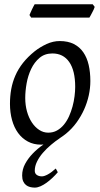

<svg xmlns="http://www.w3.org/2000/svg" viewBox="-20 -646 462 884"><path d="M326.2 -246.1Q326.2 -320.8 298.8 -360.4Q271.5 -399.9 221.2 -399.9Q186 -399.9 162.1 -379.6Q138.2 -359.4 123.5 -328.6Q108.9 -297.9 102.5 -262Q96.2 -226.1 96.2 -194.8Q96.2 -162.1 104.2 -133.1Q112.3 -104 126.7 -82.3Q141.1 -60.5 160.4 -47.9Q179.7 -35.2 202.1 -35.2Q224.6 -35.2 242.4 -45.2Q260.3 -55.2 274.2 -72Q288.1 -88.9 297.9 -110.6Q307.6 -132.3 314 -155.8Q320.3 -179.2 323.2 -202.6Q326.2 -226.1 326.2 -246.1ZM396 -272.9Q396 -240.2 388.7 -206.8Q381.3 -173.3 367.2 -141.8Q353 -110.4 332.3 -81.8Q311.5 -53.2 284.2 -30.8Q271.5 -20.5 257.3 -11.2Q243.2 -2 228.5 5.1Q213.9 12.2 198.7 16.1Q183.6 20 168.9 20Q134.8 20 108.2 5.6Q81.5 -8.8 63.2 -33.9Q44.9 -59.1 35.4 -93.5Q25.9 -127.9 25.9 -168Q25.9 -203.1 31.7 -235.6Q37.6 -268.1 50.8 -298.3Q64 -328.6 85.9 -356.4Q107.9 -384.3 140.1 -410.2Q165 -429.7 194.8 -443.4Q224.6 -457 254.9 -457Q293 -457 319.8 -443.4Q346.7 -429.7 363.5 -405.3Q380.4 -380.9 388.2 -347.2Q396 -313.5 396 -272.9ZM246.1 147Q234.9 160.2 221.4 172.9Q208 185.5 194.1 195.6Q180.2 205.6 166.3 211.7Q152.3 217.8 140.1 217.8Q128.9 217.8 118.4 215.1Q107.9 212.4 99.9 206.1Q91.8 199.7 86.9 189Q82 178.2 82 162.1Q82 133.8 95.7 108.4Q109.4 83 130.9 60.8Q152.3 38.6 178.7 20.3Q205.1 2 230.5 -12.2L254.9 -9.3Q234.9 3.9 214.4 21.2Q193.8 38.6 177.2 57.9Q160.6 77.1 150.4 98.1Q140.1 119.1 140.1 140.1Q140.1 152.8 149.4 159.4Q158.7 166 172.9 166Q183.6 166 200 157.2Q216.3 148.4 236.8 129.9L246.1 147ZM416 -614.3Q414.6 -608.9 411.4 -602.1Q408.2 -595.2 404.5 -588.4Q400.9 -581.5 397.5 -575.2Q394 -568.8 391.6 -564.9H123.5L115.7 -576.7Q117.7 -581.5 120.6 -588.1Q123.5 -594.7 126.7 -601.6Q129.9 -608.4 133.3 -615Q136.7 -621.6 139.6 -626.5H406.7L416 -614.3Z"/></svg>

Font: Gentium
Style: Italic
Weight: 400
Italic angle: -7°
Designer: J. Victor Gaultney
Version: Version 1.02; 2005; OFL release